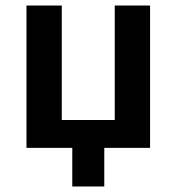

<svg xmlns="http://www.w3.org/2000/svg" viewBox="-20 -536 640 696"><path d="M76 -516H204V-101H396V-516H524V0H358V140H242V0H76Z"/></svg>

Font: IBM Plex Mono SemiBold
Style: Regular
Weight: 600
Monospace: yes
Designer: Mike Abbink, Paul van der Laan, Pieter van Rosmalen
Foundry: Bold Monday
Version: Version 2.3